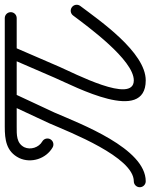

<svg xmlns="http://www.w3.org/2000/svg" viewBox="42 -673 631 805"><g transform="rotate(-90 357.5 -270.5)"><path d="M176 -374.6C182.9 -386.6 178.8 -401.9 166.8 -408.8C141.7 -423.1 130.4 -457.8 142.7 -484.1C142.7 -484.1 142.6 -483.9 142.5 -483.8C142.4 -483.6 142.4 -483.5 142.4 -483.5C159.5 -517.7 195.4 -516 229 -516C380.7 -516 532.3 -516 684 -516C697.8 -516 709 -527.1 709 -541C709 -554.8 697.8 -566 684 -566C684 -566 684 -566 684 -566C532.3 -566 380.7 -566 229 -566C174.4 -566 124.7 -560.1 97.6 -505.8C97.6 -505.8 97.6 -505.7 97.5 -505.5C97.4 -505.4 97.3 -505.2 97.3 -505.2C74.1 -455.5 94.4 -392.7 141.9 -365.4C153.9 -358.5 169.1 -362.7 176 -374.6ZM323.3 -551.5C323.3 -551.5 323.3 -551.5 323.3 -551.5C296.5 -493.9 269.6 -436.2 242.7 -378.6C242.7 -378.6 242.6 -378.4 242.5 -378.3C242.5 -378.1 242.4 -377.9 242.4 -377.9C205.2 -292.1 101.3 -25 0 -25C-13.8 -25 -25 -13.8 -25 0C-25 13.8 -13.8 25 0 25C137.9 25 240.6 -248.2 288.3 -358.1C288.3 -358.1 288.2 -357.9 288.1 -357.7C288.1 -357.6 288 -357.4 288 -357.4C314.9 -415.1 341.8 -472.7 368.7 -530.4C374.5 -542.9 369.1 -557.8 356.6 -563.6C344.1 -569.4 329.2 -564 323.3 -551.5ZM550.9 -563.9C538.3 -569.4 523.5 -563.6 518.1 -550.9C489.9 -485.9 461.8 -420.9 433.7 -355.9C397 -271 239.4 25 423 25C541 25 674.1 -168.6 735 -249.4C743.3 -260.5 741.1 -276.1 730 -284.4C719 -292.8 703.3 -290.6 695 -279.5C695 -279.5 695 -279.5 695 -279.5C650.9 -221 509.2 -25 423 -25C322 -25 454.5 -278 479.6 -336.1C507.7 -401.1 535.8 -466 563.9 -531C569.4 -543.7 563.6 -558.4 550.9 -563.9Z"/></g></svg>

Font: FRB American Cursive Guidelines Semibold
Style: Italic
Weight: 600
Italic angle: -25°
Version: Version 2.0;Modular Font Editor K font №1